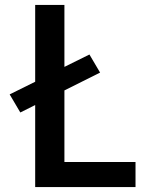

<svg xmlns="http://www.w3.org/2000/svg" viewBox="-20 -755 640 775"><path d="M122 0V-331L62 -301L19 -374L122 -425V-735H240V-485L341 -535L384 -462L240 -390V-101H527V0Z"/></svg>

Font: Iosevka Custom Extended
Style: Bold
Weight: 700
Width: 7
Monospace: yes
Designer: Belleve Invis
Foundry: Belleve Invis
Version: Version 11.2.4; ttfautohint (v1.8.4)